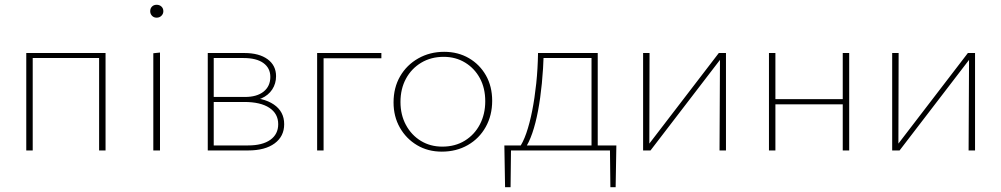

<svg xmlns="http://www.w3.org/2000/svg" viewBox="-20 -630 4193 804"><path d="M395 0V-408H422V0ZM90 0V-408H117V0ZM103 -387V-408H409V-387Z M622 0V-407L650 -410V0ZM636 -556Q624 -556 616.5 -564Q609 -572 609 -583Q609 -595 616.5 -602.5Q624 -610 636 -610Q648 -610 656 -602.5Q664 -595 664 -583Q664 -572 656 -564Q648 -556 636 -556Z M850 0V-408H1003Q1065 -408 1100.5 -382Q1136 -356 1136 -311Q1136 -280 1120 -255.5Q1104 -231 1074.5 -218Q1045 -205 1004 -205L1007 -222Q1083 -222 1126.5 -192.5Q1170 -163 1170 -110Q1170 -59 1130 -29.5Q1090 0 1019 0ZM875 -21H1019Q1079 -21 1112 -44.5Q1145 -68 1145 -110Q1145 -154 1108 -178.5Q1071 -203 1003 -203H866V-224H1006Q1056 -224 1084 -246.5Q1112 -269 1112 -308Q1112 -345 1083 -366Q1054 -387 1000 -387H875Z M1308 0V-408H1335V0ZM1322 -386V-408H1577V-386Z M1830 5Q1772 5 1726.5 -22Q1681 -49 1654.5 -95.5Q1628 -142 1628 -201Q1628 -263 1655.5 -310.5Q1683 -358 1731.5 -385.5Q1780 -413 1840 -413Q1898 -413 1943.5 -386.5Q1989 -360 2015 -314Q2041 -268 2041 -208Q2041 -147 2014 -98.5Q1987 -50 1939 -22.5Q1891 5 1830 5ZM1832 -16Q1886 -16 1926.5 -41Q1967 -66 1989.5 -109Q2012 -152 2012 -206Q2012 -261 1989.5 -302.5Q1967 -344 1927.5 -368Q1888 -392 1838 -392Q1785 -392 1744 -367.5Q1703 -343 1680 -300.5Q1657 -258 1657 -203Q1657 -149 1680 -106.5Q1703 -64 1742.5 -40Q1782 -16 1832 -16Z M2152 -8Q2170 -32 2184 -72.5Q2198 -113 2208.5 -166Q2219 -219 2225.5 -280.5Q2232 -342 2233 -408H2257Q2255 -342 2249 -280.5Q2243 -219 2233 -166Q2223 -113 2209 -72.5Q2195 -32 2178 -8ZM2095 154 2092 -21H2120L2118 154ZM2104 0 2097 -21H2561L2549 0ZM2536 154 2534 -21H2561L2558 154ZM2457 0V-408H2483V0ZM2247 -387V-408H2469V-387Z M2993 0 2995 -408H3020V0ZM2673 0V-408H2700L2699 0ZM2687 0V-13L2990 -408H3007V-395L2704 0Z M3509 0V-408H3536V0ZM3200 0V-408H3227V0ZM3213 -193V-215H3522V-193Z M4036 0 4038 -408H4063V0ZM3716 0V-408H3743L3742 0ZM3730 0V-13L4033 -408H4050V-395L3747 0Z"/></svg>

Font: Ysabeau Office Thin
Style: Regular
Weight: 250
Designer: Christian Thalmann (Catharsis Fonts)
Version: Version 2.001;gftools[0.9.30]; featfreeze: tnum,lnum,ss02